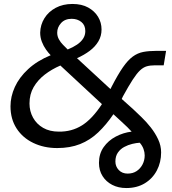

<svg xmlns="http://www.w3.org/2000/svg" viewBox="-20 -734 870 970"><path d="M618 216Q578 216 547 200Q516 184 498 155.5Q480 127 480 89Q480 43 503.5 9.5Q527 -24 565 -44Q603 -64 645 -69Q637 -78 623.5 -91.5Q610 -105 591 -122L553 -157Q517 -104 476 -65Q435 -26 384.5 -6Q334 14 269 14Q202 14 148 -12Q94 -38 63.5 -85.5Q33 -133 33 -197Q33 -246 55 -294.5Q77 -343 122.5 -385Q168 -427 236 -455Q225 -466 212.5 -483.5Q200 -501 191.5 -523Q183 -545 183 -569Q184 -609 204.5 -642Q225 -675 261.5 -694.5Q298 -714 346 -714Q393 -714 425.5 -696Q458 -678 475.5 -649Q493 -620 493 -585Q493 -552 477 -525Q461 -498 433 -477Q405 -456 369 -440L538 -284L545 -298Q576 -358 601 -394Q626 -430 650.5 -448Q675 -466 703.5 -471.5Q732 -477 769 -477H819L807 -404H762Q739 -404 721.5 -399Q704 -394 687.5 -378.5Q671 -363 650.5 -331.5Q630 -300 601 -247L595 -234L652 -183Q670 -166 694.5 -142.5Q719 -119 741.5 -90.5Q764 -62 779 -30Q794 2 794 36Q794 86 772.5 127Q751 168 711.5 192Q672 216 618 216ZM277 -69Q342 -68 394 -100.5Q446 -133 495 -208L285 -403Q241 -384 206 -357Q171 -330 150 -294Q129 -258 129 -211Q129 -172 147 -139.5Q165 -107 198 -88Q231 -69 277 -69ZM625 143Q651 143 670 130.5Q689 118 700 97Q711 76 711 51Q711 35 705 18.5Q699 2 686 -13Q669 -12 648 -7Q627 -2 607.5 8.5Q588 19 575.5 37Q563 55 563 82Q563 107 580 125Q597 143 625 143ZM322 -484Q349 -495 369 -508.5Q389 -522 400 -539Q411 -556 411 -577Q411 -607 391 -623Q371 -639 342 -639Q308 -639 288.5 -617.5Q269 -596 269 -569Q269 -551 277.5 -535.5Q286 -520 298.5 -507.5Q311 -495 322 -484Z"/></svg>

Font: MuseoModerno
Style: Italic
Weight: 400
Italic angle: -9°
Designer: Pablo Cosgaya, Héctor Gatti, Marcela Romero, and the Authors of The MuseoModerno Project.
Foundry: Omnibus-Type Team
Version: Version 1.003